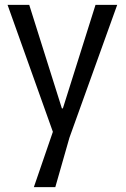

<svg xmlns="http://www.w3.org/2000/svg" viewBox="-20 -602 519 788"><path d="M119 166 197 -61 11 -582H100L234 -157H238L372 -582H461L265 -37L207 166Z"/></svg>

Font: Ruda
Style: Regular
Weight: 400
Designer: Mariela Monsalve and Angelina Sanchez
Foundry: Mariela Monsalve and Angelina Sanchez
Version: Version 2.000